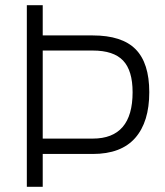

<svg xmlns="http://www.w3.org/2000/svg" viewBox="-20 -717 634 737"><path d="M336 -185Q489 -185 489 -363Q489 -446 452.5 -484.5Q416 -523 336 -523H144V-185ZM336 -126H144V0H83V-697H144V-581H336Q448 -581 500.5 -528Q553 -475 553 -363Q553 -249 499 -187.5Q445 -126 336 -126Z"/></svg>

Font: TitilliumText22L Lt
Style: Thin
Weight: 300
Designer: Campivisivi
Foundry: Campivisivi
Version: 1.000